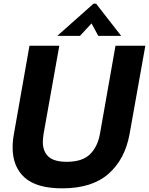

<svg xmlns="http://www.w3.org/2000/svg" viewBox="-20 -1013 814 1049"><path d="M49 -207Q49 -245 56 -281L141 -763H304L218 -281Q214 -251 214 -238Q214 -186 244.5 -157.5Q275 -129 345 -129Q429 -129 471 -169.5Q513 -210 526 -281L611 -763H774L688 -281Q663 -143 573 -63.5Q483 16 320 16Q180 16 114.5 -43Q49 -102 49 -207ZM417 -817H293L491 -993H505L642 -817H517L480 -885Z"/></svg>

Font: Open Sauce One ExtraBold Italic
Style: Regular
Weight: 800
Italic angle: -10°
Designer: Alfredo Marco Pradil
Foundry: Creative Sauce Fz LLC
Version: Version 1.477